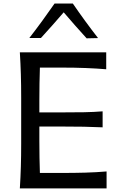

<svg xmlns="http://www.w3.org/2000/svg" viewBox="-20 -1047 671 1067"><path d="M90.3 0Q94.2 -62.5 95.9 -120.8Q97.7 -179.2 97.7 -249.5V-503.9Q97.7 -575.2 95.9 -634Q94.2 -692.9 90.3 -756.3H570.3V-662.1Q517.6 -666.5 457.5 -668.9Q397.5 -671.4 315.9 -671.4H201.7Q200.2 -627 199.5 -583Q198.7 -539.1 198.7 -488.3V-422.4H322.3Q395.5 -422.4 448.2 -423.3Q501 -424.3 550.3 -428.2V-339.4Q498 -341.8 445.6 -342.8Q393.1 -343.8 321.8 -343.8H198.7V-265.6Q198.7 -215.8 199.5 -172.6Q200.2 -129.4 201.7 -85.9H324.2Q392.6 -85.9 454.1 -87.6Q515.6 -89.4 572.3 -94.2V0ZM461.4 -834Q428.7 -870.1 396.7 -906.2Q364.7 -942.4 334 -978.5Q303.2 -942.9 272 -907.5Q240.7 -872.1 207.5 -835.9H143.1Q180.2 -883.8 215.3 -931.9Q250.5 -980 283.2 -1027.3H384.8Q451.2 -930.2 524.9 -835.4Z"/></svg>

Font: Pinar Medium
Style: Regular
Weight: 500
Designer: Amin Abedi
Version: Version 3.000